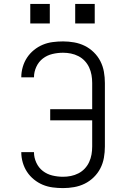

<svg xmlns="http://www.w3.org/2000/svg" viewBox="-20 -955 640 983"><path d="M303 8Q276 8 249.5 4.5Q223 1 199 -9Q175 -19 154 -36Q133 -53 118.5 -75Q104 -97 96.5 -123Q89 -149 89 -175Q89 -175 89 -175.5Q89 -176 89 -176H154Q154 -176 154 -175.5Q154 -175 154 -175Q154 -148 166 -122Q178 -96 199.5 -79.5Q221 -63 248 -56.5Q275 -50 303 -50Q323 -50 343 -54Q363 -58 381.5 -67.5Q400 -77 414 -92Q428 -107 436.5 -125.5Q445 -144 448.5 -164Q452 -184 452 -205V-339H237V-396H452V-530Q452 -551 448.5 -571Q445 -591 436.5 -609.5Q428 -628 414 -643Q400 -658 381.5 -667.5Q363 -677 343 -681Q323 -685 303 -685Q275 -685 248 -678.5Q221 -672 199.5 -655.5Q178 -639 166 -613Q154 -587 154 -560Q154 -560 154 -559.5Q154 -559 154 -559H89Q89 -559 89 -559.5Q89 -560 89 -560Q89 -586 96.5 -612Q104 -638 118.5 -660Q133 -682 154 -699Q175 -716 199 -726Q223 -736 249.5 -739.5Q276 -743 303 -743Q331 -743 359.5 -738Q388 -733 413.5 -720.5Q439 -708 460 -687.5Q481 -667 494 -641.5Q507 -616 512 -587.5Q517 -559 517 -530V-205Q517 -176 512 -147.5Q507 -119 494 -93.5Q481 -68 460 -47.5Q439 -27 413.5 -14.5Q388 -2 359.5 3Q331 8 303 8ZM465 -835H365V-935H465ZM135 -835V-935H235V-835Z"/></svg>

Font: Iosevka SS04 Light Extended
Style: Regular
Weight: 300
Width: 7
Monospace: yes
Designer: Belleve Invis
Foundry: Belleve Invis
Version: Version 19.0.0; ttfautohint (v1.8.4)